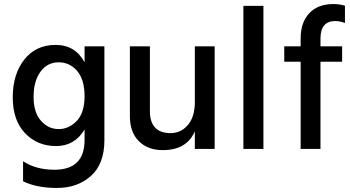

<svg xmlns="http://www.w3.org/2000/svg" viewBox="-20 -736 1729 949"><path d="M398 -507H496V-43Q496 74 429.5 133.5Q363 193 262 193Q161 193 94 160V61Q158 103 249 103Q398 103 398 -44V-96Q349 -14 257 -14Q165 -14 104 -77.5Q43 -141 43 -255Q43 -369 100 -441.5Q157 -514 254.5 -514Q352 -514 398 -428ZM146 -257.5Q146 -180 182.5 -139Q219 -98 270 -98Q321 -98 359.5 -138.5Q398 -179 398 -260.5Q398 -342 361.5 -385Q325 -428 269.5 -428Q214 -428 180 -381.5Q146 -335 146 -257.5Z M943 -507H1041V0H943V-87Q903 6 785 6Q710 6 666 -38.5Q622 -83 622 -161V-507H721V-185Q721 -133 746.5 -105.5Q772 -78 823 -78Q874 -78 908.5 -118Q943 -158 943 -231Z M1183 0V-707H1282V0Z M1637 -632Q1564 -632 1564 -545V-507H1671V-431H1564V0H1466V-431H1385V-507H1466V-546Q1466 -625 1508.5 -670.5Q1551 -716 1628 -716Q1656 -716 1685 -708V-622Q1662 -632 1637 -632Z"/></svg>

Font: Hind Medium
Style: Regular
Weight: 500
Designer: Manushi Parikh, Satya Rajpurohit
Foundry: Indian Type Foundry
Version: Version 1.201;PS 1.0;hotconv 1.0.78;makeotf.lib2.5.61930; tt